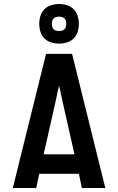

<svg xmlns="http://www.w3.org/2000/svg" viewBox="-20 -939 590 959"><path d="M44 0 210 -670H340L506 0H389L374 -71H176L161 0ZM198 -168H352L289 -447Q286 -463 282.5 -479Q279 -495 275 -511Q271 -495 267.5 -479Q264 -463 261 -447ZM275 -721Q255 -721 235.5 -727Q216 -733 202 -747Q188 -761 182 -780.5Q176 -800 176 -820Q176 -840 182 -859.5Q188 -879 202 -893Q216 -907 235.5 -913Q255 -919 275 -919Q295 -919 314.5 -913Q334 -907 348 -893Q362 -879 368 -859.5Q374 -840 374 -820Q374 -800 368 -780.5Q362 -761 348 -747Q334 -733 314.5 -727Q295 -721 275 -721ZM275 -784Q282 -784 289.5 -786Q297 -788 302 -793Q307 -798 309 -805.5Q311 -813 311 -820Q311 -827 309 -834.5Q307 -842 302 -847Q297 -852 289.5 -854Q282 -856 275 -856Q268 -856 260.5 -854Q253 -852 248 -847Q243 -842 241 -834.5Q239 -827 239 -820Q239 -813 241 -805.5Q243 -798 248 -793Q253 -788 260.5 -786Q268 -784 275 -784Z"/></svg>

Font: Lode
Style: Bold
Weight: 700
Monospace: yes
Designer: Belleve Invis
Foundry: Belleve Invis
Version: Version 29.2.0; ttfautohint (v1.8.3)